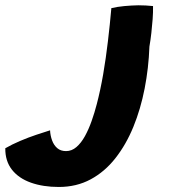

<svg xmlns="http://www.w3.org/2000/svg" viewBox="-289 -458 675 744"><path d="M-61 266.5Q-122 266.5 -169.2 249.8Q-216.5 233 -242.8 199.5Q-269 166 -268.5 116.5Q-243.5 102 -211.2 88.2Q-179 74.5 -147.5 64Q-116 53.5 -95 47Q-94 67.5 -87.2 86Q-80.5 104.5 -67.2 116Q-54 127.5 -33 127.5Q-11 127.5 7.2 111.8Q25.5 96 40 69.8Q54.5 43.5 66 11Q77.5 -21.5 86 -54.5Q100 -108 110.8 -170.2Q121.5 -232.5 129.2 -298.2Q137 -364 142.5 -426.5Q166 -432 193.2 -434.5Q220.5 -437 247 -437.5Q276.5 -437.5 304 -434.5Q304.5 -410.5 302.5 -384Q300.5 -357.5 297.5 -330.5Q294.5 -303.5 290 -277.5Q287 -194.5 271.5 -115Q256 -35.5 227.8 33.5Q199.5 102.5 158.2 155Q117 207.5 62.2 237Q7.5 266.5 -61 266.5Z"/></svg>

Font: Grandstander Thin
Style: Bold Italic
Weight: 700
Italic angle: -15°
Version: Version 1.200